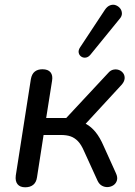

<svg xmlns="http://www.w3.org/2000/svg" viewBox="-20 -788 574 815"><path d="M87 7Q65 7 54.5 -6Q44 -19 47 -43L111 -452Q115 -474 127.5 -484Q140 -494 160 -494Q184 -494 194.5 -481Q205 -468 201 -445L176 -287H261L439 -478Q449 -490 462 -492.5Q475 -495 486 -490.5Q497 -486 503.5 -476.5Q510 -467 509 -454.5Q508 -442 497 -429L331 -249L300 -274Q325 -273 346 -261.5Q367 -250 385.5 -227.5Q404 -205 420 -168L472 -53Q480 -36 476.5 -23Q473 -10 462.5 -2.5Q452 5 438.5 6Q425 7 413 0.5Q401 -6 394 -21L337 -146Q325 -174 311 -188.5Q297 -203 280 -209Q263 -215 239 -215H165L137 -35Q134 -14 121 -3.5Q108 7 87 7ZM364 -556Q355 -545 344 -543.5Q333 -542 324.5 -548Q316 -554 314 -564.5Q312 -575 320 -587L425 -746Q435 -761 447.5 -765.5Q460 -770 471 -766Q482 -762 489.5 -753Q497 -744 497.5 -731.5Q498 -719 487 -707Z"/></svg>

Font: Nunito Medium
Style: Italic
Weight: 500
Designer: Vernon Adams
Foundry: Vernon Adams
Version: Version 3.601